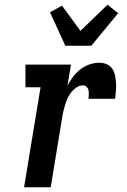

<svg xmlns="http://www.w3.org/2000/svg" viewBox="-20 -794 540 814"><path d="M82 0 152 -424H88V-520H281L266 -431Q276 -450 289.5 -468Q303 -486 321 -500Q339 -514 360 -521Q381 -528 401 -528Q418 -528 433 -521.5Q448 -515 456.5 -502Q465 -489 468 -473Q471 -457 472 -441Q473 -425 471.5 -408Q470 -391 468 -375H355Q356 -384 356.5 -393Q357 -402 355.5 -410.5Q354 -419 347.5 -425.5Q341 -432 332 -432Q318 -432 305.5 -424Q293 -416 283.5 -404.5Q274 -393 267.5 -379.5Q261 -366 257 -352.5Q253 -339 249.5 -325.5Q246 -312 244 -298L195 0ZM257 -600 192 -742 243 -770 321 -663 436 -774 481 -738 367 -600Z"/></svg>

Font: Iosevka Curly Slab
Style: Bold Italic
Weight: 700
Italic angle: -9°
Monospace: yes
Designer: Belleve Invis
Foundry: Belleve Invis
Version: Version 22.1.2; ttfautohint (v1.8.4)